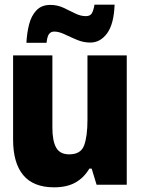

<svg xmlns="http://www.w3.org/2000/svg" viewBox="-20 -790 603 821"><path d="M211 11Q123 11 79.5 -41Q36 -93 36 -193V-553H204V-244Q204 -188 220 -159Q236 -130 276 -130Q326 -130 340 -169Q354 -208 354 -277V-553H522V0H393L372 -69H362Q339 -30 302.5 -9.5Q266 11 211 11ZM93 -607Q95 -649 104.5 -686Q114 -723 136 -746Q158 -769 195 -769Q225 -769 251 -757Q277 -745 300.5 -733Q324 -721 347 -721Q366 -721 373 -733.5Q380 -746 384 -770H470Q467 -687 438 -647.5Q409 -608 366 -608Q337 -608 309.5 -619.5Q282 -631 257 -643Q232 -655 212 -655Q198 -655 190 -645Q182 -635 179 -607Z"/></svg>

Font: Noto Sans Mono SemiCondensed Black
Style: Regular
Weight: 900
Width: 4
Designer: Monotype Design Team
Foundry: Monotype Imaging Inc.
Version: Version 2.014; ttfautohint (v1.8.4.7-5d5b)